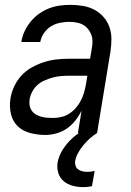

<svg xmlns="http://www.w3.org/2000/svg" viewBox="-20 -548 540 791"><path d="M167 8Q135 8 104.5 0Q74 -8 53 -28Q32 -48 25 -79Q18 -110 23 -142Q27 -167 38.5 -192Q50 -217 68.5 -237Q87 -257 111.5 -270.5Q136 -284 161 -292Q186 -300 211.5 -303Q237 -306 263 -306H351L358 -347Q359 -353 360 -360Q361 -367 361 -373Q362 -392 354.5 -409Q347 -426 334 -437.5Q321 -449 303 -453.5Q285 -458 266 -458Q247 -458 227 -454Q207 -450 190 -439.5Q173 -429 161 -411.5Q149 -394 146 -375H68Q71 -397 81 -418.5Q91 -440 106 -458.5Q121 -477 140.5 -491Q160 -505 182 -513.5Q204 -522 226.5 -525Q249 -528 271 -528Q297 -528 322.5 -523.5Q348 -519 369.5 -507.5Q391 -496 407 -477.5Q423 -459 431 -436Q439 -413 439 -387Q439 -361 435 -335L380 0H301L316 -92Q305 -70 290 -51Q275 -32 255.5 -18.5Q236 -5 212.5 1.5Q189 8 167 8ZM199 -62Q215 -62 232.5 -66Q250 -70 265.5 -80Q281 -90 293 -104Q305 -118 313 -133.5Q321 -149 326 -166Q331 -183 334 -200L340 -236H263Q247 -236 230 -234.5Q213 -233 197 -228.5Q181 -224 164.5 -217Q148 -210 135 -198.5Q122 -187 113.5 -171.5Q105 -156 102 -139Q100 -127 102 -114.5Q104 -102 110.5 -92.5Q117 -83 127 -77Q137 -71 149 -67.5Q161 -64 173.5 -63Q186 -62 199 -62ZM323 223Q301 223 280 217.5Q259 212 243 199Q227 186 220.5 165.5Q214 145 217 123Q222 94 239 67.5Q256 41 279.5 20Q303 -1 330.5 -16Q358 -31 386 -39L380 0Q364 10 350 22.5Q336 35 324 49.5Q312 64 302.5 80.5Q293 97 290 114Q288 124 291 134Q294 144 301.5 149.5Q309 155 319 157.5Q329 160 339 160Q347 160 355 159Q363 158 370 156L359 219Q350 221 341 222Q332 223 323 223Z"/></svg>

Font: Iosevka Oblique
Style: Regular
Weight: 400
Italic angle: -9°
Monospace: yes
Designer: Belleve Invis
Foundry: Belleve Invis
Version: Version 32.5.0; ttfautohint (v1.8.4)